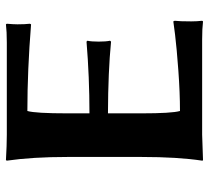

<svg xmlns="http://www.w3.org/2000/svg" viewBox="-48 -640 691 634"><g transform="rotate(-90 297.0 -322.5)"><path d="M240.2 -200.2Q240.2 -100.1 248 -73.2Q308.1 -73.2 382.1 -78.6Q456.1 -84 500 -89.4L543.9 -95.2L545.9 -90.8Q543.9 -74.7 543.9 -36.1Q543.9 -18.1 545.9 0L543.9 2.9Q520 0 483.9 0H169.9L85 2.9L84 0Q96.2 -81.1 96.2 -200.2V-444.8Q96.2 -560.1 84 -645L85.9 -647.9Q135.7 -645 169.9 -645H474.1Q510.3 -645 534.2 -647.9L536.1 -645Q534.2 -622.1 534.2 -609.9Q534.2 -585 536.1 -568.8L534.2 -564.9Q382.3 -577.1 248 -577.1Q240.2 -550.3 240.2 -444.8V-372.1Q359.4 -372.1 477.1 -381.8L480 -378.9Q477.1 -365.7 477.1 -341.8Q477.1 -317.9 480 -304.2L477.1 -300.8Q377.9 -310.5 240.2 -311Z"/></g></svg>

Font: Linux Biolinum
Style: Bold
Weight: 700
Designer: Philipp H. Poll
Foundry: Philipp H. Poll
Version: Version 1.3.2 ; ttfautohint (v0.9)